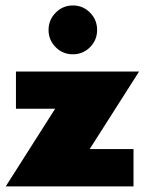

<svg xmlns="http://www.w3.org/2000/svg" viewBox="-30 -666 518 686"><path d="M230.5 -472Q194 -472 168.8 -497.5Q143.5 -523 143.5 -559Q143.5 -595 169 -620.8Q194.5 -646.5 230.5 -646.5Q266.5 -646.5 291.8 -620.8Q317 -595 317 -559Q317 -523 291.8 -497.5Q266.5 -472 230.5 -472ZM27 -410.5H467L290.5 -133.5H447V0H-9.5L167 -277.5H27Z"/></svg>

Font: League Spartan Black
Style: Regular
Weight: 900
Foundry: The League of Moveable Type
Version: Version 2.002